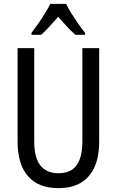

<svg xmlns="http://www.w3.org/2000/svg" viewBox="-20 -963 604 993"><path d="M493 -232Q493 -153 469 -99.5Q445 -46 398.5 -18Q352 10 281 10Q179 10 125 -51.5Q71 -113 71 -232V-714H157V-231Q157 -147 189 -107Q221 -67 283 -67Q325 -67 352 -85Q379 -103 392.5 -139.5Q406 -176 406 -232V-714H493ZM322 -943Q332 -921 349 -894Q366 -867 384.5 -840.5Q403 -814 420 -793V-783H370Q348 -802 326 -826Q304 -850 281 -876Q258 -850 235 -825Q212 -800 193 -783H143V-793Q161 -817 179.5 -843.5Q198 -870 214 -896Q230 -922 240 -943Z"/></svg>

Font: Noto Sans Display Condensed
Style: Regular
Weight: 400
Width: 3
Designer: Monotype Design Team
Foundry: Monotype Imaging Inc.
Version: Version 2.003